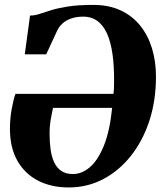

<svg xmlns="http://www.w3.org/2000/svg" viewBox="-20 -772 695 802"><path d="M83.5 -545 105.5 -707Q125 -707 145 -713.8Q165 -720.5 193 -729.2Q221 -738 263.5 -744.8Q306 -751.5 370 -751.5Q434 -751.5 483 -729Q532 -706.5 565 -665.8Q598 -625 614.8 -570.5Q631.5 -516 631.5 -452Q631.5 -351.5 603.8 -267Q576 -182.5 526 -120Q476 -57.5 410 -23.2Q344 11 267 11Q193.5 11 138.2 -17.8Q83 -46.5 52.2 -101.2Q21.5 -156 21.5 -234Q21.5 -277 29.2 -318.5Q37 -360 44.5 -380H454Q454.5 -383.5 454.8 -387.5Q455 -391.5 455.5 -396Q456 -400.5 456 -405Q458 -466 453 -520Q448 -574 433.8 -615Q419.5 -656 393.2 -679.2Q367 -702.5 327 -702.5Q300 -702.5 278.5 -695.2Q257 -688 242.5 -675.2Q228 -662.5 219.5 -645.5L173 -545ZM448.5 -321.5H201.5Q195.5 -294.5 191.2 -268.8Q187 -243 187 -217Q187 -179.5 191.2 -148.2Q195.5 -117 206.5 -93.8Q217.5 -70.5 236.5 -57.8Q255.5 -45 284.5 -45Q321.5 -45 355 -73.2Q388.5 -101.5 413.5 -162.5Q438.5 -223.5 448.5 -321.5Z"/></svg>

Font: Merriweather 48pt Black
Style: Italic
Weight: 900
Italic angle: -7.8°
Version: Version 2.101